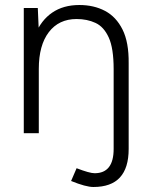

<svg xmlns="http://www.w3.org/2000/svg" viewBox="-20 -532 594 767"><path d="M353 215Q323 215 264 191L286 140Q312 150 330 155Q348 160 358 160Q434 160 434 63V0H494V63Q494 139 459 177Q424 215 353 215ZM75 0V-500H131L135 -408V0ZM434 0V-256H494V0ZM434 -256Q434 -339 414.5 -382Q395 -425 361.5 -440.5Q328 -456 286 -456Q215 -456 175 -403.5Q135 -351 135 -257H98Q98 -337 121 -394Q144 -451 188.5 -481.5Q233 -512 297 -512Q355 -512 399.5 -488.5Q444 -465 469.5 -414Q495 -363 494 -279V-256Z"/></svg>

Font: Figtree Light Light
Style: Regular
Weight: 300
Version: Version 2.001;gftools[0.9.30]